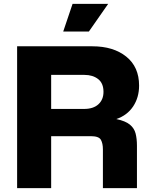

<svg xmlns="http://www.w3.org/2000/svg" viewBox="-20 -967 781 987"><path d="M68 0V-729H455Q563 -729 629 -676Q695 -623 695 -527Q695 -466 664.5 -420Q634 -374 578 -355Q625 -345 647.5 -326.5Q670 -308 677 -281Q684 -254 684 -218V0H509V-199Q509 -230 498.5 -248.5Q488 -267 447 -267H243V0ZM414 -582H243V-407H412Q460 -407 486 -431Q512 -455 512 -495Q512 -539 484.5 -560.5Q457 -582 414 -582ZM305 -805 353 -947H536L437 -805Z"/></svg>

Font: BDO Grotesk ExtraBold
Style: Regular
Weight: 800
Designer: Deni Anggara
Foundry: Lokal Container
Version: Version 2.000